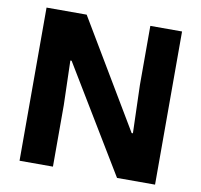

<svg xmlns="http://www.w3.org/2000/svg" viewBox="-81 -815 944 900"><g transform="rotate(10 391.5 -364.5)"><path d="M69 0V-729H260L564 -219H570L563 -447V-729H714V0H533L228 -504H222L228 -293V0Z"/></g></svg>

Font: Mona Sans ExtraLight
Style: Bold
Weight: 700
Version: Version 2.000